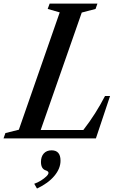

<svg xmlns="http://www.w3.org/2000/svg" viewBox="-75 -782 660 1085"><path d="M-55 0 -44.5 -30 31.5 -49 262.5 -712 194.5 -731.5 205.5 -761.5H475.5L465 -731.5L387 -711L155 -47.5H396Q432.5 -94.5 462.5 -142Q492.5 -189.5 518.5 -239.5H547L467 0ZM134 283.5 118.5 256.5Q138.5 249.5 156.8 238Q175 226.5 187 214.8Q199 203 199 195Q199 186 184 181Q156.5 172.5 156.5 133Q156.5 103 172.5 85.2Q188.5 67.5 216.5 67.5Q267 67.5 267 126Q267 170.5 232 212.2Q197 254 134 283.5Z"/></svg>

Font: Libre Caslon Condensed SemiBold Italic
Style: Regular
Weight: 600
Italic angle: -22.583°
Designer: Pablo Impallari, Rodrigo Fuenzalida, Katja Schimmel, Ertekin Erdin
Foundry: Pablo Impallari, Rodrigo Fuenzalida
Version: Version 2.000; ttfautohint (v1.8.4.7-5d5b);gftools[0.9.33]